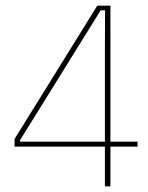

<svg xmlns="http://www.w3.org/2000/svg" viewBox="-20 -659 523 679"><path d="M351 0V-497L351.5 -622.5H336L51 -163.5V-147L43 -158H466.5V-140.5H31.5V-167.5L324 -639H370.5V0Z"/></svg>

Font: Anek Gujarati Medium Thin
Style: Regular
Weight: 250
Version: Version 1.003